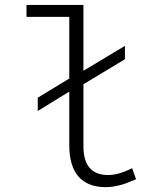

<svg xmlns="http://www.w3.org/2000/svg" viewBox="-20 -749 640 782"><path d="M410.2 13.2Q337.9 13.2 300 -29.5Q262.2 -72.3 262.2 -158.2V-376L133.8 -296.9V-351.1L262.2 -429.2V-680.2H87.9V-729H319.8V-460.9L488.8 -562V-507.8L319.8 -405.8V-152.8Q319.8 -36.1 420.9 -36.1Q462.4 -36.1 518.1 -64L534.2 -19Q504.4 -6.8 492.9 -2.2Q481.4 2.4 457.5 7.8Q433.6 13.2 410.2 13.2Z"/></svg>

Font: Office Code Pro Light
Style: Regular
Weight: 300
Designer: Nathan Rutzky & Paul D. Hunt
Foundry: Adobe Systems Incorporated
Version: Version 1.004;PS 001.004;hotconv 1.0.70;makeotf.lib2.5.58329